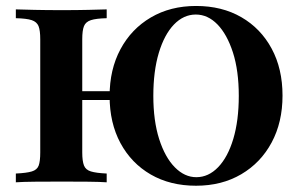

<svg xmlns="http://www.w3.org/2000/svg" viewBox="-20 -602 993 634"><path d="M627.4 11.3Q541.9 11.3 477.8 -25.8Q413.7 -62.9 377.8 -129.4Q341.9 -196 341.9 -284.7Q341.9 -372.6 377.8 -439.5Q413.7 -506.5 478.2 -544.4Q542.7 -582.3 627.4 -582.3Q712.9 -582.3 777 -545.2Q841.1 -508.1 877 -441.5Q912.9 -375 912.9 -286.3Q912.9 -198.4 877 -131.5Q841.1 -64.5 776.6 -26.6Q712.1 11.3 627.4 11.3ZM189.5 -271.8V-300.8H408.9V-271.8ZM628.2 -16.9Q668.5 -16.9 700.4 -50Q732.3 -83.1 750.4 -143.5Q768.5 -204 768.5 -285.5Q768.5 -368.5 749.2 -428.6Q729.8 -488.7 698 -521.4Q666.1 -554 626.6 -554Q586.3 -554 554.4 -521Q522.6 -487.9 504.4 -427.4Q486.3 -366.9 486.3 -285.5Q486.3 -203.2 505.6 -142.7Q525 -82.3 557.3 -49.6Q589.5 -16.9 628.2 -16.9ZM32.3 0V-29Q67.7 -30.6 85.1 -35.9Q102.4 -41.1 107.7 -55.2Q112.9 -69.4 112.9 -98.4V-472.6Q112.9 -501.6 107.3 -515.7Q101.6 -529.8 84.7 -535.5Q67.7 -541.1 32.3 -541.9V-571Q54.8 -570.2 94 -569.4Q133.1 -568.5 185.5 -568.5Q233.1 -568.5 271.4 -569.4Q309.7 -570.2 332.3 -571V-541.9Q297.6 -541.1 280.2 -535.5Q262.9 -529.8 257.3 -515.7Q251.6 -501.6 251.6 -472.6V-98.4Q251.6 -70.2 257.3 -55.6Q262.9 -41.1 280.2 -35.9Q297.6 -30.6 332.3 -29V0Q309.7 -1.6 271.4 -2Q233.1 -2.4 185.5 -2.4Q133.1 -2.4 94 -2Q54.8 -1.6 32.3 0Z"/></svg>

Font: Playfair 5pt SemiExpanded Light ExtraBold
Style: Regular
Weight: 800
Version: Version 2.001;gftools[0.9.30]